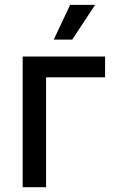

<svg xmlns="http://www.w3.org/2000/svg" viewBox="-20 -782 479 802"><path d="M418.9 -545.9V-459H172.4V0H74.7V-545.9ZM204.6 -616.7 272.9 -761.7H377.4L281.7 -616.7Z"/></svg>

Font: Inter Cardless
Style: Regular
Weight: 400
Designer: Rasmus Andersson
Foundry: rsms
Version: Version 4.001;git-9221beed3